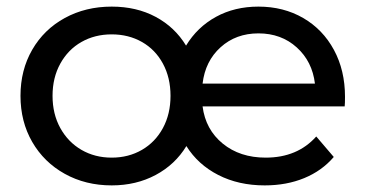

<svg xmlns="http://www.w3.org/2000/svg" viewBox="-20 -555 1107 581"><path d="M1023 -233H593Q602 -163 654 -120.5Q706 -78 784 -78Q880 -78 937 -142L990 -80Q954 -38 900.5 -16Q847 6 781 6Q702 6 640.5 -25.5Q579 -57 544 -113Q510 -57 451 -25.5Q392 6 318 6Q239 6 176 -29Q113 -64 77.5 -125.5Q42 -187 42 -265Q42 -343 77.5 -404.5Q113 -466 176 -500.5Q239 -535 318 -535Q393 -535 451 -504Q509 -473 543 -417Q577 -473 633.5 -504Q690 -535 762 -535Q838 -535 897.5 -500.5Q957 -466 990.5 -404Q1024 -342 1024 -262Q1024 -242 1023 -233ZM593 -302H933Q925 -369 878 -411.5Q831 -454 762 -454Q694 -454 647.5 -412Q601 -370 593 -302ZM496 -265Q496 -320 473 -362.5Q450 -405 409.5 -428Q369 -451 318 -451Q267 -451 226.5 -428Q186 -405 162.5 -362.5Q139 -320 139 -265Q139 -210 162.5 -167.5Q186 -125 226.5 -101.5Q267 -78 318 -78Q369 -78 409.5 -101.5Q450 -125 473 -167.5Q496 -210 496 -265Z"/></svg>

Font: CMG Sans Medium
Style: Regular
Weight: 500
Designer: Julieta Ulanovsky
Foundry: Julieta Ulanovsky
Version: Version 7.200